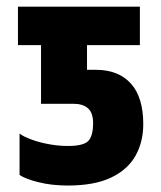

<svg xmlns="http://www.w3.org/2000/svg" viewBox="-20 -555 491 585"><path d="M186.5 10.3Q137.7 10.3 97.4 0.2Q57.1 -9.8 39.6 -22V-147.9Q50.8 -139.2 75.7 -129.9Q100.6 -120.6 132.6 -115Q164.6 -109.4 195.8 -110.4Q239.3 -111.8 251.5 -128.4Q263.7 -145 263.7 -179.7Q263.7 -211.4 248 -225.1Q232.4 -238.8 204.1 -238.8H105V-417.5H34.7V-534.7H406.2V-417.5H245.1V-342.3H272Q340.8 -342.3 378.7 -300.5Q416.5 -258.8 416.5 -176.8Q416.5 -122.6 392.8 -80.3Q369.1 -38.1 318.4 -13.9Q267.6 10.3 186.5 10.3Z"/></svg>

Font: Lunasima
Style: Bold
Weight: 700
Designer: The DocRepair Project, Monotype Design Team
Foundry: Google
Version: Version 2.009